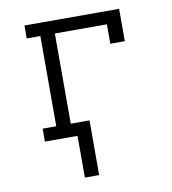

<svg xmlns="http://www.w3.org/2000/svg" viewBox="-80 -590 760 847"><g transform="rotate(-10 300.0 -166.5)"><path d="M232 187V0H86V-58H147V-462H86V-520H510V-375H445V-462H212V-58H296V187Z"/></g></svg>

Font: Iosevka Etoile Light
Style: Regular
Weight: 300
Designer: Belleve Invis
Foundry: Belleve Invis
Version: Version 25.0.1; ttfautohint (v1.8.4)